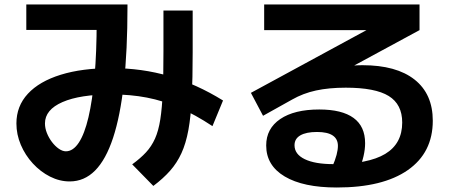

<svg xmlns="http://www.w3.org/2000/svg" viewBox="-20 -767 2040 854"><path d="M290 40Q245 40 202.5 18.5Q160 -3 126 -40Q92 -77 72.5 -123Q53 -169 53 -218Q53 -295 104 -350Q155 -405 250 -434.5Q345 -464 477 -464Q611 -464 732.5 -428.5Q854 -393 972 -320L925 -206Q848 -257 777 -288Q706 -319 633 -333Q560 -347 477 -347Q336 -347 258 -313Q180 -279 180 -218Q180 -197 188.5 -175.5Q197 -154 211 -135.5Q225 -117 241.5 -105.5Q258 -94 273 -94Q305 -94 330.5 -132.5Q356 -171 373.5 -245.5Q391 -320 400.5 -427.5Q410 -535 410 -672L442 -634H97V-747H547V-737Q547 -542 531 -396.5Q515 -251 483 -154Q451 -57 403 -8.5Q355 40 290 40ZM568 -36Q605 -63 629.5 -89.5Q654 -116 669.5 -150.5Q685 -185 693 -236Q701 -287 704 -360.5Q707 -434 707 -540V-720H837V-534Q837 -418 833 -333.5Q829 -249 818 -189Q807 -129 787 -85.5Q767 -42 736.5 -7.5Q706 27 662 60Z M1478 67Q1329 67 1246.5 18Q1164 -31 1164 -120Q1164 -195 1226.5 -237.5Q1289 -280 1400 -280Q1501 -280 1552.5 -242.5Q1604 -205 1604 -130Q1604 -103 1597 -72.5Q1590 -42 1576 -10L1457 -23Q1471 -55 1477 -78Q1483 -101 1483 -118Q1483 -180 1390 -180Q1342 -180 1316 -165Q1290 -150 1290 -121Q1290 -81 1335.5 -59Q1381 -37 1462 -37Q1618 -37 1693.5 -82.5Q1769 -128 1769 -222Q1769 -303 1709 -340Q1649 -377 1518 -377Q1443 -377 1385.5 -364.5Q1328 -352 1279 -324L1150 -252L1096 -354L1647 -653V-633H1155V-747H1846V-633L1351 -365L1281 -423Q1324 -438 1380.5 -450Q1437 -462 1493.5 -469.5Q1550 -477 1592 -477Q1743 -477 1824 -413Q1905 -349 1905 -230Q1905 -88 1794 -10.5Q1683 67 1478 67Z"/></svg>

Font: M PLUS 1 Code
Style: Regular
Weight: 400
Designer: Coji Morishita
Foundry: UNDERFOREST DESIGN
Version: Version 1.005